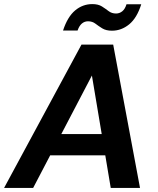

<svg xmlns="http://www.w3.org/2000/svg" viewBox="-42 -918 770 938"><path d="M-22 0 356 -700H511L642 0H499L407 -549L120 0ZM109 -159 162 -263H534L550 -159ZM266 -769Q288 -836 325 -867Q362 -898 409 -898Q438 -898 456 -886.5Q474 -875 489 -863.5Q504 -852 525 -852Q542 -852 555.5 -863Q569 -874 576 -897H648Q627 -830 589 -799Q551 -768 505 -768Q476 -768 457.5 -779.5Q439 -791 424 -802.5Q409 -814 388 -814Q371 -814 358 -803Q345 -792 337 -769Z"/></svg>

Font: DM Sans 20pt
Style: Bold Italic
Weight: 700
Italic angle: -10°
Version: Version 4.004;gftools[0.9.30]